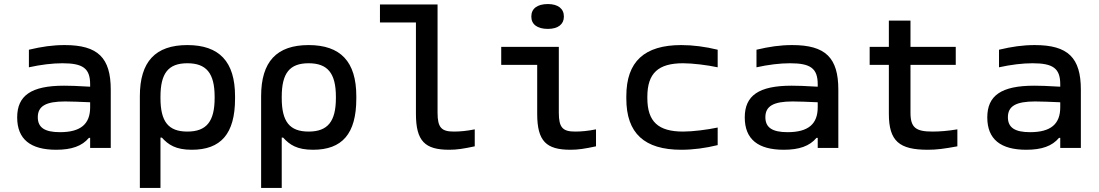

<svg xmlns="http://www.w3.org/2000/svg" viewBox="-20 -732 5440 950"><path d="M300 -509C240 -509 186 -501 123 -486V-399C182 -412 239 -419 289 -419C390 -419 426 -394 426 -315V-303C365 -307 321 -308 297 -308C134 -308 65 -259 65 -151C65 -43 131 9 258 9C334 9 386 -9 420 -50H426V0H528V-288C528 -446 465 -509 300 -509ZM167 -152C167 -207 207 -230 302 -230C331 -230 381 -228 426 -226V-201C426 -119 380 -78 277 -78C201 -78 167 -101 167 -152Z M1143 -244V-256C1143 -427 1065 -509 907 -509C749 -509 672 -427 672 -256V198H774V-51H781C813 -16 849 9 929 9C1072 9 1143 -69 1143 -244ZM774 -247V-253C774 -370 813 -419 907 -419C1001 -419 1042 -370 1042 -253V-247C1042 -130 1001 -81 907 -81C813 -81 774 -130 774 -247Z M1743 -244V-256C1743 -427 1665 -509 1507 -509C1349 -509 1272 -427 1272 -256V198H1374V-51H1381C1413 -16 1449 9 1529 9C1672 9 1743 -69 1743 -244ZM1374 -247V-253C1374 -370 1413 -419 1507 -419C1601 -419 1642 -370 1642 -253V-247C1642 -130 1601 -81 1507 -81C1413 -81 1374 -130 1374 -247Z M2226 -81C2165 -81 2145 -100 2145 -174V-710H1860V-621H2038V-169C2038 -33 2083 9 2203 9C2241 9 2273 4 2329 -8V-92C2289 -84 2256 -81 2226 -81Z M2826 -81C2765 -81 2745 -100 2745 -174V-500H2460V-411H2638V-169C2638 -33 2683 9 2803 9C2841 9 2873 4 2929 -8V-92C2889 -84 2856 -81 2826 -81ZM2609 -649C2609 -612 2638 -589 2691 -589C2741 -589 2770 -612 2770 -649V-651C2770 -689 2741 -712 2691 -712C2638 -712 2609 -689 2609 -651Z M3079 -256V-244C3079 -72 3169 9 3351 9C3409 9 3470 1 3531 -14V-101C3480 -90 3407 -81 3360 -81C3238 -81 3183 -129 3183 -247V-253C3183 -371 3238 -419 3360 -419C3407 -419 3480 -410 3531 -399V-486C3470 -501 3408 -509 3351 -509C3169 -509 3079 -428 3079 -256Z M3900 -509C3840 -509 3786 -501 3723 -486V-399C3782 -412 3839 -419 3889 -419C3990 -419 4026 -394 4026 -315V-303C3965 -307 3921 -308 3897 -308C3734 -308 3665 -259 3665 -151C3665 -43 3731 9 3858 9C3934 9 3986 -9 4020 -50H4026V0H4128V-288C4128 -446 4065 -509 3900 -509ZM3767 -152C3767 -207 3807 -230 3902 -230C3931 -230 3981 -228 4026 -226V-201C4026 -119 3980 -78 3877 -78C3801 -78 3767 -101 3767 -152Z M4594 -81C4512 -81 4485 -100 4485 -174V-411H4709V-500H4485V-630H4378V-500H4283V-411H4378V-169C4378 -33 4430 9 4571 9C4615 9 4652 4 4717 -8V-92C4669 -84 4629 -81 4594 -81Z M5100 -509C5040 -509 4986 -501 4923 -486V-399C4982 -412 5039 -419 5089 -419C5190 -419 5226 -394 5226 -315V-303C5165 -307 5121 -308 5097 -308C4934 -308 4865 -259 4865 -151C4865 -43 4931 9 5058 9C5134 9 5186 -9 5220 -50H5226V0H5328V-288C5328 -446 5265 -509 5100 -509ZM4967 -152C4967 -207 5007 -230 5102 -230C5131 -230 5181 -228 5226 -226V-201C5226 -119 5180 -78 5077 -78C5001 -78 4967 -101 4967 -152Z"/></svg>

Font: LT Wave Mono Medium
Style: Regular
Weight: 500
Designer: Daniel Lyons
Version: Version 2.5 (Glyphs App)